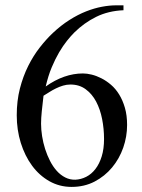

<svg xmlns="http://www.w3.org/2000/svg" viewBox="-20 -697 540 728"><path d="M461.9 -223.1Q461.9 -179.2 447.3 -137.2Q432.6 -95.2 405 -62Q377.4 -28.8 338.6 -8.5Q299.8 11.7 251.5 11.7Q205.6 11.7 167.2 -10Q128.9 -31.7 101.6 -68.8Q74.2 -106 58.8 -155.3Q43.5 -204.6 43.5 -259.8Q43.5 -314.5 55.4 -361.1Q67.4 -407.7 86.9 -446.8Q106.4 -485.8 130.9 -517.1Q155.3 -548.3 180.2 -571.8Q211.4 -601.1 243.4 -621.3Q275.4 -641.6 306.4 -653.8Q337.4 -666 366.5 -671.4Q395.5 -676.8 420.4 -676.8H448.2V-658.2Q390.6 -655.8 344.7 -633.1Q298.8 -610.4 261.7 -573.7Q249 -561 234.1 -542.5Q219.2 -523.9 204.3 -498.8Q189.5 -473.6 176 -441.4Q162.6 -409.2 153.3 -369.1Q223.1 -418.5 294.4 -418.5Q309.6 -418.5 327.6 -414.1Q345.7 -409.7 364.5 -400.1Q383.3 -390.6 400.9 -375.5Q418.5 -360.4 431.9 -338.6Q445.3 -316.9 453.6 -288.3Q461.9 -259.8 461.9 -223.1ZM374.5 -169.9Q374.5 -208.5 367.2 -245.6Q359.9 -282.7 344.5 -311.8Q329.1 -340.8 304.9 -358.6Q280.8 -376.5 247.1 -376.5Q232.4 -376.5 218.8 -372.3Q205.1 -368.2 192.1 -361.8Q179.2 -355.5 167.5 -348.1Q155.8 -340.8 145 -334Q141.1 -301.3 138.4 -274.9Q135.7 -248.5 135.7 -228Q135.7 -205.6 139.6 -180.7Q143.6 -155.8 151.1 -132.1Q158.7 -108.4 169.7 -86.9Q180.7 -65.4 195.1 -49.3Q209.5 -33.2 227.3 -24.2Q245.1 -15.1 265.6 -15.6Q287.1 -16.6 306.9 -26.6Q326.7 -36.6 341.8 -56.2Q356.9 -75.7 365.7 -104.2Q374.5 -132.8 374.5 -169.9Z"/></svg>

Font: Doulos SIL Afr
Style: Regular
Weight: 400
Designer: Walt Agee, Victor Gaultney, Peter Martin, Debbi Hosken, Becca Hirsbrunner
Foundry: SIL International
Version: Version 5.000